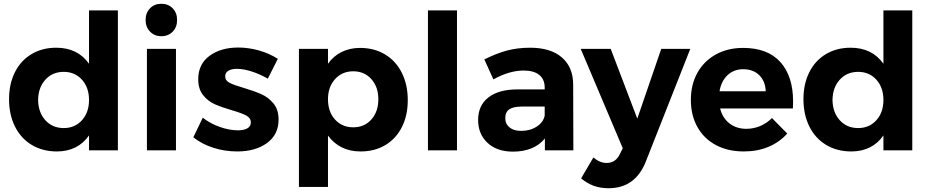

<svg xmlns="http://www.w3.org/2000/svg" viewBox="-20 -797 4937 1018"><path d="M605 -742V0H452V-79Q423 -37 380 -15.5Q337 6 282 6Q206 6 148.5 -28.5Q91 -63 59.5 -126Q28 -189 28 -271Q28 -352 59 -414Q90 -476 147 -510Q204 -544 278 -544Q392 -544 452 -459V-742ZM452 -267Q452 -333 414.5 -374.5Q377 -416 318 -416Q258 -416 220.5 -374.5Q183 -333 182 -267Q183 -201 220.5 -159.5Q258 -118 318 -118Q377 -118 414.5 -159.5Q452 -201 452 -267Z M759 -538H913V0H759ZM919 -691Q919 -653 895.5 -629Q872 -605 835 -605Q799 -605 775.5 -629.5Q752 -654 752 -691Q752 -729 775.5 -753Q799 -777 835 -777Q872 -777 895.5 -753Q919 -729 919 -691Z M1236 -432Q1208 -432 1191 -422Q1174 -412 1174 -392Q1174 -370 1197 -358Q1220 -346 1272 -331Q1329 -314 1366 -297.5Q1403 -281 1430 -248.5Q1457 -216 1457 -163Q1457 -83 1395.5 -38.5Q1334 6 1238 6Q1172 6 1111 -13.5Q1050 -33 1005 -69L1055 -173Q1096 -141 1146.5 -123.5Q1197 -106 1242 -106Q1273 -106 1291.5 -116.5Q1310 -127 1310 -148Q1310 -171 1286.5 -184Q1263 -197 1211 -212Q1156 -228 1119.5 -244Q1083 -260 1057 -292.5Q1031 -325 1031 -377Q1031 -457 1091 -501Q1151 -545 1243 -545Q1298 -545 1353 -529.5Q1408 -514 1453 -485L1400 -380Q1356 -405 1313 -418.5Q1270 -432 1236 -432Z M2142 -266Q2142 -185 2111 -123.5Q2080 -62 2023.5 -28Q1967 6 1892 6Q1836 6 1792.5 -15.5Q1749 -37 1719 -78V194H1565V-538H1719V-459Q1748 -500 1791.5 -521.5Q1835 -543 1889 -543Q1964 -543 2021.5 -508.5Q2079 -474 2110.5 -411Q2142 -348 2142 -266ZM1986 -271Q1986 -336 1949 -377.5Q1912 -419 1853 -419Q1794 -419 1756.5 -377.5Q1719 -336 1719 -271Q1719 -204 1756.5 -163Q1794 -122 1853 -122Q1912 -122 1949 -163.5Q1986 -205 1986 -271Z M2249 -742H2403V0H2249Z M2869 0V-63Q2842 -29 2799 -11Q2756 7 2700 7Q2615 7 2565 -39.5Q2515 -86 2515 -161Q2515 -237 2568.5 -279.5Q2622 -322 2720 -323H2868V-333Q2868 -376 2839.5 -399.5Q2811 -423 2756 -423Q2681 -423 2596 -376L2548 -482Q2612 -514 2668 -529Q2724 -544 2791 -544Q2899 -544 2958.5 -493Q3018 -442 3019 -351L3020 0ZM2868 -184V-232H2747Q2702 -232 2680.5 -217.5Q2659 -203 2659 -171Q2659 -140 2681.5 -121.5Q2704 -103 2743 -103Q2791 -103 2826 -126Q2861 -149 2868 -184Z M3207 201Q3164 201 3129 188.5Q3094 176 3061 149L3126 38Q3161 67 3196 67Q3245 67 3267 19L3282 -11L3059 -538H3218L3359 -168L3486 -538H3640L3404 60Q3348 201 3207 201Z M4185 -259Q4185 -235 4184 -222H3798Q3811 -171 3848 -142.5Q3885 -114 3937 -114Q3975 -114 4010 -128.5Q4045 -143 4073 -171L4154 -89Q4113 -43 4054.5 -18.5Q3996 6 3924 6Q3839 6 3775.5 -28Q3712 -62 3677.5 -124Q3643 -186 3643 -267Q3643 -349 3678 -411.5Q3713 -474 3776 -508.5Q3839 -543 3920 -543Q4050 -543 4117.5 -468Q4185 -393 4185 -259ZM4040 -313Q4038 -366 4006 -398Q3974 -430 3921 -430Q3871 -430 3837.5 -398.5Q3804 -367 3795 -313Z M4817 -742V0H4664V-79Q4635 -37 4592 -15.5Q4549 6 4494 6Q4418 6 4360.5 -28.5Q4303 -63 4271.5 -126Q4240 -189 4240 -271Q4240 -352 4271 -414Q4302 -476 4359 -510Q4416 -544 4490 -544Q4604 -544 4664 -459V-742ZM4664 -267Q4664 -333 4626.5 -374.5Q4589 -416 4530 -416Q4470 -416 4432.5 -374.5Q4395 -333 4394 -267Q4395 -201 4432.5 -159.5Q4470 -118 4530 -118Q4589 -118 4626.5 -159.5Q4664 -201 4664 -267Z"/></svg>

Font: Montserrat arm2 SemiBold
Style: Regular
Weight: 600
Designer: Julieta Ulanovsky
Foundry: Julieta Ulanovsky
Version: Version 6.000